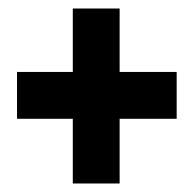

<svg xmlns="http://www.w3.org/2000/svg" viewBox="-20 -518 455 451"><path d="M151 -87V-239H20V-349H151V-498H261V-349H395V-239H261V-87Z"/></svg>

Font: Stick No Bills
Style: Bold
Weight: 700
Version: Version 2.000